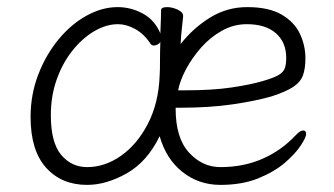

<svg xmlns="http://www.w3.org/2000/svg" viewBox="-20 -504 940 540"><path d="M474 -201V-198Q474 -116 511.5 -75Q549 -34 600 -34Q665 -34 718.5 -57.5Q772 -81 812 -124Q824 -137 833 -137Q841 -137 841 -127Q841 -118 826 -95Q811 -72 781.5 -46.5Q752 -21 706.5 -2.5Q661 16 600 16Q539 16 493 -20.5Q447 -57 429 -121Q394 -49 336.5 -16.5Q279 16 225 16Q153 16 109.5 -32.5Q66 -81 66 -175Q66 -238 87.5 -294Q109 -350 144.5 -393Q180 -436 223.5 -460Q267 -484 311 -484Q348 -484 381.5 -466Q415 -448 431 -410Q432 -433 432.5 -450.5Q433 -468 433 -475Q433 -484 450 -484Q464 -484 479.5 -477Q495 -470 495 -459V-457Q494 -445 491.5 -424Q489 -403 488 -380Q522 -424 570 -454Q618 -484 675 -484Q736 -484 772 -463Q808 -442 823.5 -409Q839 -376 839 -340Q839 -311 832 -292Q825 -273 804.5 -259.5Q784 -246 744 -233Q699 -220 634 -210.5Q569 -201 486 -201ZM502 -250Q578 -250 631.5 -258Q685 -266 719 -276Q750 -285 763.5 -293Q777 -301 781 -312Q785 -323 785 -341Q785 -385 756 -410.5Q727 -436 674 -436Q637 -436 604 -417.5Q571 -399 545.5 -370Q520 -341 503 -309Q486 -277 481 -250ZM431 -386Q429 -382 423.5 -379Q418 -376 413 -376Q407 -376 404 -380Q385 -409 360 -422.5Q335 -436 312 -436Q279 -436 245.5 -416.5Q212 -397 184 -362Q156 -327 139.5 -280.5Q123 -234 123 -180Q123 -103 152 -68.5Q181 -34 225 -34Q275 -34 320.5 -66Q366 -98 396 -156Q426 -214 429 -291Q430 -306 430 -333.5Q430 -361 431 -386Z"/></svg>

Font: Moon Stars Kai HW Light
Style: Regular
Weight: 300
Designer: GuiWonder
Version: Version 1.101